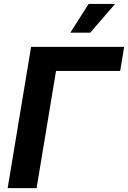

<svg xmlns="http://www.w3.org/2000/svg" viewBox="-20 -969 660 989"><path d="M619.6 -727.5 599.1 -603.5H268.6L168.5 0H19.5L140.1 -727.5ZM342.3 -800.8 436.5 -948.7H572.8L444.8 -800.8Z"/></svg>

Font: Inter 16pt
Style: Bold Italic
Weight: 700
Italic angle: -9.3988°
Version: Version 4.001;git-66647c0bb